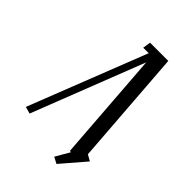

<svg xmlns="http://www.w3.org/2000/svg" viewBox="-179 -589 738 738"><g transform="rotate(45 189.5 -220.0)"><path d="M28.8 0 216.8 -480H187L191.9 -512.2H291L326.2 -40L351.1 -25.9L267.1 71.8L241.2 58.1L274.9 0H268.1L234.9 -448.2L57.1 7.8Z"/></g></svg>

Font: Gawaa
Style: Italic
Weight: 400
Designer: T. Christopher White
Version: Version 1.0